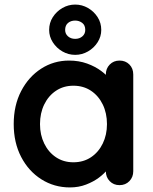

<svg xmlns="http://www.w3.org/2000/svg" viewBox="-20 -810 668 840"><path d="M503 -545Q529 -545 546 -528Q563 -511 563 -484V-61Q563 -35 546 -17.5Q529 0 503 0Q477 0 460 -17.5Q443 -35 443 -61V-110L465 -101Q465 -88 451 -69.5Q437 -51 413 -33Q389 -15 356.5 -2.5Q324 10 286 10Q217 10 161 -25.5Q105 -61 72.5 -123.5Q40 -186 40 -267Q40 -349 72.5 -411.5Q105 -474 160 -509.5Q215 -545 282 -545Q325 -545 361 -532Q397 -519 423.5 -499Q450 -479 464.5 -458.5Q479 -438 479 -424L443 -411V-484Q443 -510 460 -527.5Q477 -545 503 -545ZM301 -100Q345 -100 378 -122Q411 -144 429.5 -182Q448 -220 448 -267Q448 -315 429.5 -353Q411 -391 378 -413Q345 -435 301 -435Q258 -435 225 -413Q192 -391 173.5 -353Q155 -315 155 -267Q155 -220 173.5 -182Q192 -144 225 -122Q258 -100 301 -100ZM309 -570Q279 -570 253 -585Q227 -600 211 -625Q195 -650 195 -679Q195 -710 211 -735Q227 -760 253 -775Q279 -790 309 -790Q339 -790 365 -775Q391 -760 407 -735Q423 -710 423 -679Q423 -650 407 -625Q391 -600 365 -585Q339 -570 309 -570ZM309 -640Q328 -640 340.5 -651Q353 -662 353 -679Q353 -700 339.5 -710Q326 -720 309 -720Q290 -720 277.5 -709.5Q265 -699 265 -679Q265 -662 277.5 -651Q290 -640 309 -640Z"/></svg>

Font: zvoove
Style: Bold
Weight: 700
Designer: Vernon Adams (Nunito) & Andrew Paglinawan (Quicksand)
Foundry: zvoove
Version: Version 3.006